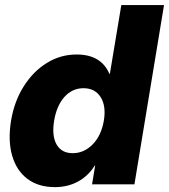

<svg xmlns="http://www.w3.org/2000/svg" viewBox="-20 -748 686 779"><path d="M203.1 11.2Q135.7 11.2 91.3 -22.2Q46.9 -55.7 29.3 -116.5Q11.7 -177.2 24.9 -258.8Q38.1 -337.4 76.4 -397.9Q114.7 -458.5 170.2 -492.7Q225.6 -526.9 291 -526.9Q390.1 -526.9 423.8 -448.7H425.8L472.2 -727.5H645.5L525.4 0H353.5L366.2 -76.7H364.7Q337.9 -33.7 296.1 -11.2Q254.4 11.2 203.1 11.2ZM274.9 -126.5Q321.3 -126.5 356.2 -162.4Q391.1 -198.2 401.4 -258.8Q411.1 -318.4 388.2 -354.2Q365.2 -390.1 318.8 -390.1Q273.4 -390.1 241.7 -355Q210 -319.8 199.7 -258.8Q189.5 -196.8 209.7 -161.6Q230 -126.5 274.9 -126.5Z"/></svg>

Font: Inter Display Extra Bold
Style: Italic
Weight: 800
Italic angle: -9.39999°
Designer: Rasmus Andersson
Foundry: rsms
Version: Version 4.000;git-4fc901f